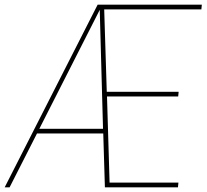

<svg xmlns="http://www.w3.org/2000/svg" viewBox="-39 -800 882 820"><path d="M721 0H409L402 -230H119L2 0H-19L378 -780H823L821 -760H406L417 -408H724L722 -388H418L429 -20H723ZM401 -250 387 -758 129 -250Z"/></svg>

Font: Tanohe Sans Thin
Style: Italic
Weight: 100
Designer: Village Type and Design LLC & Cristiano Sobral
Foundry: Cooper Hewitt Smithsonian Design Museum
Version: Version 1.00;September 29, 2021;FontCreator 13.0.0.2655 64-b